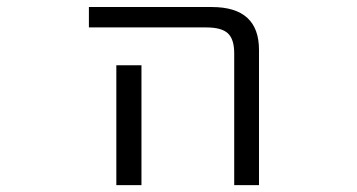

<svg xmlns="http://www.w3.org/2000/svg" viewBox="-20 -540 1040 560"><path d="M392.6 -349.6V-73.2V0H319.3V-73.2V-349.6ZM239.3 -460V-519.5H597.7Q735.4 -519.5 735.4 -394.5V0H663.1V-384.8Q663.1 -425.8 644.5 -442.9Q626 -460 582 -460Z"/></svg>

Font: GenEi Gothic M SemiLight
Style: Regular
Weight: 350
Designer: o_tamon (Modified); [Source Han Sans]
Ryoko NISHIZUKA  (kana & ideographs); Paul D. Hunt (Latin, Greek & Cyrillic); Wenl
Version: Version 1.1a;Original Version 1.004